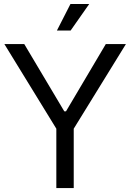

<svg xmlns="http://www.w3.org/2000/svg" viewBox="-20 -950 658 970"><path d="M2 -727.5H102.5L304.7 -387.7H313.5L514.6 -727.5H616.2L352.5 -299.8V0H264.6V-299.8ZM267.6 -795.9 335.9 -929.7H430.7L336.9 -795.9Z"/></svg>

Font: Inter Tight
Style: Regular
Weight: 400
Designer: Rasmus Andersson
Foundry: rsms
Version: Version 3.002